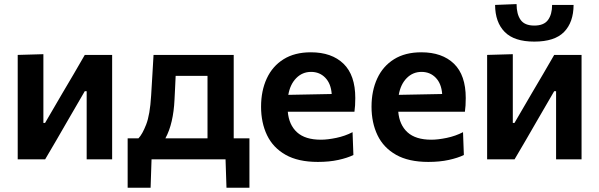

<svg xmlns="http://www.w3.org/2000/svg" viewBox="-20 -760 2860 916"><path d="M64.5 0V-498L187 -501.5V-173.5H195L277.5 -315Q305 -361 331.8 -407Q358.5 -453 384.5 -498H515V0H393.5V-325H384.5L303.5 -185.5Q276.5 -138.5 249.5 -92Q222 -45.5 195.5 0Z M589 135.5V-100H640.5Q659 -119 677.2 -165.5Q695.5 -212 701 -303.5Q704.5 -360.5 707.2 -406.5Q710 -452.5 712.5 -498H1095V-100H1170V135.5H1060.5L1056 0H703L698.5 135.5ZM812.5 -283.5Q810 -229 799.2 -182.2Q788.5 -135.5 769 -100H970V-398H818Q816.5 -371.5 815.5 -343.5Q814 -315.5 812.5 -283.5Z M1496.5 12.5Q1402.5 12.5 1342.5 -21.5Q1282.5 -55.5 1254 -115Q1225.5 -174.5 1225.5 -251Q1225.5 -327 1252.8 -385.8Q1280 -444.5 1333 -477.5Q1386 -510.5 1463 -510.5Q1562.5 -510.5 1618.8 -456Q1675 -401.5 1675 -292.5Q1675 -254.5 1671 -227H1353Q1358.5 -164 1397.2 -128.8Q1436 -93.5 1511 -93.5Q1542.5 -93.5 1584.5 -102.2Q1626.5 -111 1662 -129.5L1666 -20.5Q1637.5 -6.5 1594.2 3Q1551 12.5 1496.5 12.5ZM1464 -417Q1422.5 -417 1393.2 -387.2Q1364 -357.5 1355.5 -307.5L1562.5 -311.5Q1559 -361 1532 -389Q1505 -417 1464 -417Z M2023.5 12.5Q1929.5 12.5 1869.5 -21.5Q1809.5 -55.5 1781 -115Q1752.5 -174.5 1752.5 -251Q1752.5 -327 1779.8 -385.8Q1807 -444.5 1860 -477.5Q1913 -510.5 1990 -510.5Q2089.5 -510.5 2145.8 -456Q2202 -401.5 2202 -292.5Q2202 -254.5 2198 -227H1880Q1885.5 -164 1924.2 -128.8Q1963 -93.5 2038 -93.5Q2069.5 -93.5 2111.5 -102.2Q2153.5 -111 2189 -129.5L2193 -20.5Q2164.5 -6.5 2121.2 3Q2078 12.5 2023.5 12.5ZM1991 -417Q1949.5 -417 1920.2 -387.2Q1891 -357.5 1882.5 -307.5L2089.5 -311.5Q2086 -361 2059 -389Q2032 -417 1991 -417Z M2304 0V-498L2426.5 -501.5V-173.5H2434.5L2517 -315Q2544.5 -361 2571.2 -407Q2598 -453 2624 -498H2754.5V0H2633V-325H2624L2543 -185.5Q2516 -138.5 2489 -92Q2461.5 -45.5 2435 0ZM2529 -561.5Q2433.5 -561.5 2388 -607.5Q2342.5 -653.5 2342 -736.5L2444.5 -740.5Q2444.5 -692.5 2463.8 -665.2Q2483 -638 2529 -638Q2575 -638 2594.5 -664.8Q2614 -691.5 2614 -736.5H2716.5Q2716 -653.5 2671 -607.5Q2626 -561.5 2529 -561.5Z"/></svg>

Font: Heraclito SemiBold
Style: Regular
Weight: 600
Designer: Kostas Bartsokas (font) & Cristiano Sobral (main changes)
Foundry: Kostas Bartsokas (font) & Cristiano Sobral (main changes)
Version: Version 1.00;July 8, 2020;FontCreator 13.0.0.2655 64-bit